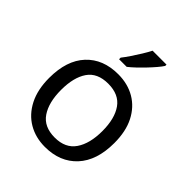

<svg xmlns="http://www.w3.org/2000/svg" viewBox="-214 -895 1033 1033"><g transform="rotate(45 302.5 -378.0)"><path d="M551 -269Q551 -136 483.5 -63Q416 10 301 10Q230 10 174.5 -22.5Q119 -55 87 -117.5Q55 -180 55 -269Q55 -402 122 -474Q189 -546 304 -546Q377 -546 432.5 -513.5Q488 -481 519.5 -419.5Q551 -358 551 -269ZM146 -269Q146 -174 183.5 -118.5Q221 -63 303 -63Q384 -63 422 -118.5Q460 -174 460 -269Q460 -364 422 -418Q384 -472 302 -472Q220 -472 183 -418Q146 -364 146 -269ZM451 -756Q442 -742 425 -722Q408 -702 387.5 -680.5Q367 -659 346.5 -639.5Q326 -620 308 -606H250V-618Q265 -637 282.5 -663Q300 -689 317 -716.5Q334 -744 345 -766H451Z"/></g></svg>

Font: Noto Sans Adlam Unjoined
Style: Regular
Weight: 400
Designer: Mark Jamra, Neil Patel
Foundry: JamraPatel LLC
Version: Version 3.001